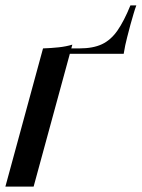

<svg xmlns="http://www.w3.org/2000/svg" viewBox="-26 -694 527 714"><path d="M-6 0 134 -514Q164 -515 192 -518Q220 -521 243 -528L99 0ZM174 -514H434V-494H174ZM269 -514Q320 -514 353 -529.5Q386 -545 410.5 -580Q435 -615 459 -674H481Q476 -661 470.5 -642Q465 -623 459 -602Q455 -586 447 -556Q439 -526 434 -494Z"/></svg>

Font: Playfair Display Medium
Style: Italic
Weight: 500
Italic angle: -14°
Designer: Claus Eggers Sørensen
Foundry: Claus Eggers Sørensen
Version: Version 1.203